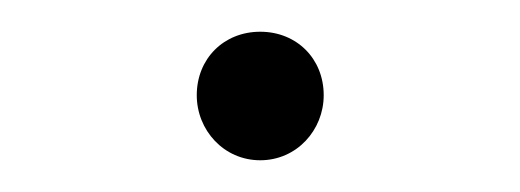

<svg xmlns="http://www.w3.org/2000/svg" viewBox="-20 -91 328 121"><path d="M144 10C167 10 184 -9 184 -31C184 -54 167 -71 144 -71C121 -71 104 -54 104 -31C104 -9 121 10 144 10Z"/></svg>

Font: MV Cash Thin
Style: Regular
Weight: 100
Designer: Rodrigo Fuenzalida
Foundry: fragTYPE
Version: Version 1.100;Glyphs 3.1.2 (3151)